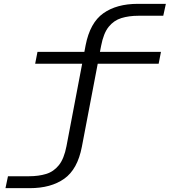

<svg xmlns="http://www.w3.org/2000/svg" viewBox="-20 -770 915 999"><path d="M8.5 209 21.5 147H131Q181 147 220.2 135Q259.5 123 286.5 89.2Q313.5 55.5 326 -10L407.5 -438.5H163L175 -500H419L425.5 -534.5Q448.5 -652 517.8 -701Q587 -750 697 -750H843L829.5 -688H700.5Q651 -688 611.8 -676Q572.5 -664 545.5 -630.5Q518.5 -597 506 -531L500 -500H817.5L805.5 -438.5H488.5L406 -6.5Q383.5 111 314.2 160Q245 209 135 209Z"/></svg>

Font: Trispace SemiExpanded Light
Style: Regular
Weight: 300
Width: 6
Designer: Tyler Finck
Foundry: Etcetera Type Company
Version: Version 1.210; ttfautohint (v1.8.3)